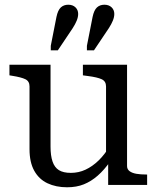

<svg xmlns="http://www.w3.org/2000/svg" viewBox="-20 -783 663 813"><path d="M194 -509V-162Q194 -124 202.5 -99Q211 -74 229.5 -62.5Q248 -51 280 -51Q313 -51 342 -64.5Q371 -78 397 -103Q423 -128 446 -166L447 -100Q421 -63 393.5 -39Q366 -15 335 -2.5Q304 10 264 10Q217 10 181 -7Q145 -24 125 -60Q105 -96 105 -151V-417Q105 -439 87.5 -447.5Q70 -456 32 -462L20 -464V-509ZM518 -509V-80Q518 -66 529 -58Q540 -50 558 -47Q576 -44 600 -44H603V0H438V-104L429 -117V-417Q429 -439 410.5 -447.5Q392 -456 353 -461L331 -464V-509ZM219 -711Q225 -740 237.5 -751.5Q250 -763 269 -763Q288 -763 299.5 -752Q311 -741 311 -724Q311 -711 305 -696Q299 -681 288 -664L225 -570H195V-589ZM372 -711Q378 -740 390.5 -751.5Q403 -763 422 -763Q441 -763 452.5 -752Q464 -741 464 -724Q464 -711 458 -696Q452 -681 441 -664L378 -570H348V-589Z"/></svg>

Font: Roboto Serif 28pt
Style: Regular
Weight: 400
Designer: Greg Gazdowicz
Foundry: Commercial Type
Version: Version 1.008